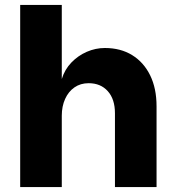

<svg xmlns="http://www.w3.org/2000/svg" viewBox="-20 -760 714 780"><path d="M62 0V-740H231V-439Q243 -478 270 -506Q297 -534 332.5 -549.5Q368 -565 406 -565Q470 -565 517 -536Q564 -507 590 -454Q616 -401 616 -328V0H447V-300Q447 -357 418 -389.5Q389 -422 340 -422Q307 -422 282.5 -405Q258 -388 244.5 -358Q231 -328 231 -290V0Z"/></svg>

Font: Parkinsans Light
Style: Bold
Weight: 700
Version: Version 1.000